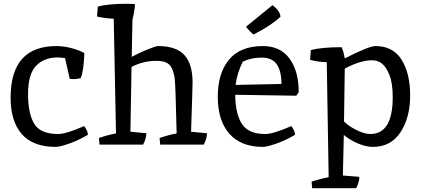

<svg xmlns="http://www.w3.org/2000/svg" viewBox="-20 -763 2220 1013"><path d="M274 12Q154 12 95 -55.5Q36 -123 36 -248Q36 -520 278 -520Q317 -520 359 -508.5Q401 -497 425 -483Q422 -390 406 -351Q388 -346 377 -346H360Q355 -346 348 -347L323 -457Q290 -460 285 -460Q213 -460 170.5 -416Q128 -372 128 -268Q128 -164 160.5 -110Q193 -56 286 -56Q330 -56 424 -98Q443 -72 444 -52Q393 -22 344 -5Q295 12 274 12Z M648 -743Q679 -743 692 -741Q692 -723 686.5 -694.5Q681 -666 679 -661Q679 -639 677 -570Q675 -501 675 -463Q718 -486 760.5 -503Q803 -520 814 -520Q910 -520 953 -472.5Q996 -425 996 -328Q996 -300 988 -68L1072 -60Q1072 -32 1055 0H825L822 -35Q868 -51 912 -59Q906 -321 901.5 -350.5Q897 -380 887 -402Q877 -424 857 -433Q837 -442 804 -442Q736 -442 674 -410L668 -68L752 -60Q752 -32 735 0H505L502 -35Q548 -51 592 -59L580 -664Q525 -667 492 -676L496 -728Q547 -743 648 -743Z M1278 -622 1418 -736Q1457 -706 1460 -675Q1436 -652 1400.5 -628.5Q1365 -605 1318 -581Q1300 -594 1278 -622ZM1379 -56Q1423 -56 1517 -98Q1536 -72 1537 -52Q1486 -22 1437 -5Q1388 12 1367 12Q1251 12 1190 -57.5Q1129 -127 1129 -252Q1129 -377 1188.5 -448.5Q1248 -520 1367 -520Q1459 -520 1507.5 -454Q1556 -388 1556 -277Q1548 -263 1543 -258L1221 -263Q1222 -162 1256.5 -109Q1291 -56 1379 -56ZM1261 -438Q1231 -378 1223 -315Q1302 -316 1465 -320Q1465 -386 1441 -422.5Q1417 -459 1361 -459Q1305 -459 1261 -438Z M1794 -51 1789 163 1876 170Q1876 198 1859 230H1627L1624 195Q1670 180 1714 172Q1708 -236 1704 -435Q1659 -436 1616 -447L1620 -499Q1678 -514 1782 -514Q1791 -498 1799 -455Q1927 -520 1961 -520Q2054 -520 2099 -447.5Q2144 -375 2144 -259.5Q2144 -144 2093.5 -66Q2043 12 1947 12Q1911 12 1868.5 -6Q1826 -24 1794 -51ZM1943 -445Q1881 -445 1799 -401Q1797 -215 1795 -122Q1820 -97 1861.5 -76.5Q1903 -56 1934 -56Q2052 -56 2052 -250Q2052 -324 2035 -366.5Q2018 -409 1996 -427Q1974 -445 1943 -445Z"/></svg>

Font: Inika
Style: Regular
Weight: 400
Designer: Constanza Artigas Preller
Foundry: Constanza Artigas Preller
Version: Version 1.001